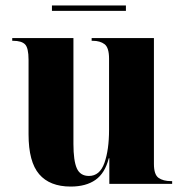

<svg xmlns="http://www.w3.org/2000/svg" viewBox="-20 -676 678 706"><path d="M240 10Q163 10 124 -35.5Q85 -81 85 -182V-456Q85 -500 72 -513Q59 -526 28 -526H25V-536H250V-147Q250 -85 262.5 -57Q275 -29 307 -29Q347 -29 364 -77Q381 -125 381 -199V-460Q381 -501 364.5 -513.5Q348 -526 321 -526H317V-536H546V-73Q546 -34 563 -22Q580 -10 609 -10H613V0H382V-94H380Q366 -39 331 -14.5Q296 10 240 10ZM171 -636V-656H443V-636Z"/></svg>

Font: Noto Serif Display SemiCondensed ExtraBold
Style: Regular
Weight: 800
Width: 4
Designer: Monotype Design Team
Foundry: Monotype Imaging Inc.
Version: Version 2.009